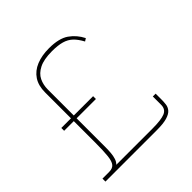

<svg xmlns="http://www.w3.org/2000/svg" viewBox="-170 -777 914 914"><g transform="rotate(-45 287.0 -319.5)"><path d="M277 -329V-310H63V-329ZM128 -503Q128 -549 148 -579Q168 -609 204.5 -624Q241 -639 290 -639Q357 -639 392.5 -614Q428 -589 448 -549L434 -540Q418 -570 400 -587Q382 -604 356 -611.5Q330 -619 290 -619Q235 -619 203.5 -603Q172 -587 159.5 -561Q147 -535 147 -504V-151V-114Q147 -97 145.5 -78.5Q144 -60 139 -44.5Q134 -29 124 -20H118H368Q426 -20 451.5 -30.5Q477 -41 477 -71V-127H496V-88Q496 -71 494 -55.5Q492 -40 481.5 -27.5Q471 -15 446.5 -7.5Q422 0 377 0H31V-20H76Q99 -20 110 -33Q121 -46 124.5 -78Q128 -110 128 -166Z"/></g></svg>

Font: Josefin Sans Thin Thin
Style: Regular
Weight: 250
Version: Version 2.001